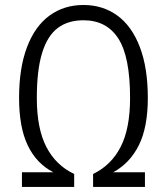

<svg xmlns="http://www.w3.org/2000/svg" viewBox="-20 -734 655 754"><path d="M124.6 -349.2Q124.6 -229.2 162.1 -156.9Q199.5 -84.6 271.3 -50.8V0H66.2V-57.4H189.7Q123.6 -91.3 89.2 -162.6Q54.9 -233.8 54.9 -349.2Q54.9 -467.2 86.2 -549.2Q117.4 -631.3 174.4 -672.8Q231.3 -714.4 307.7 -714.4Q384.1 -714.4 441 -672.8Q497.9 -631.3 529.2 -549.2Q560.5 -467.2 560.5 -349.2Q560.5 -234.9 525.6 -164.4Q490.8 -93.8 424.6 -57.4H549.2V0H345.6V-50.8Q416.9 -85.1 453.8 -157.2Q490.8 -229.2 490.8 -349.2Q490.8 -511.3 444.6 -582.8Q398.5 -654.4 307.7 -654.4Q246.7 -654.4 206.4 -623.8Q166.2 -593.3 145.4 -526.2Q124.6 -459 124.6 -349.2Z"/></svg>

Font: Fira Code Fixed Light
Style: Regular
Weight: 300
Monospace: yes
Designer: Carrois Corporate, Edenspiekermann AG, Nikita Prokopov
Foundry: Carrois Corporate, Edenspiekermann AG, Nikita Prokopov
Version: Version 5.002